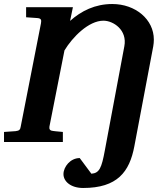

<svg xmlns="http://www.w3.org/2000/svg" viewBox="-35 -707 822 956"><path d="M731 -510C731 -610 640 -687 524 -687C439 -687 370 -653 314 -603L328 -671H95V-621C122 -619 152 -617 152 -617C170 -615 172 -608 169 -591L68 -76C66 -63 62 -56 43 -54C43 -54 13 -52 -15 -50V0H278V-50C250 -52 229 -55 229 -55C215 -56 209 -63 211 -76L286 -456C326 -522 406 -604 480 -604C529 -604 600 -558 584 -476L487 42C471 129 460 155 420 158L362 80C315 80 281 124 281 160C281 196 317 229 379 229C549 229 610 149 634 21L728 -476C730 -487 731 -499 731 -510Z"/></svg>

Font: Veleka
Style: Bold Italic
Weight: 700
Italic angle: -12°
Designer: Stefan Peev, Context Ltd, 2016; SIL International, 1997-2014.
Foundry: Stefan Peev, Context Ltd, 2016
Version: Version 5.000